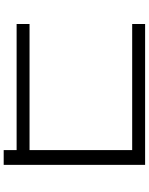

<svg xmlns="http://www.w3.org/2000/svg" viewBox="97 -860 806 1040"><g transform="rotate(90 500.0 -340.0)"><path d="M793 43V-27H110V-97H793V-653H110V-723H873V43Z"/></g></svg>

Font: M PLUS 1 Thin
Style: Regular
Weight: 400
Version: Version 1.001